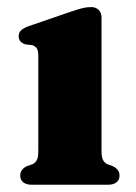

<svg xmlns="http://www.w3.org/2000/svg" viewBox="-20 -509 374 529"><path d="M259.7 -461.1V-93.3Q259.7 -75.8 263.8 -68.2Q267.9 -60.6 275.8 -56.6L289.8 -51.6Q299.3 -47.4 304.3 -40.9Q309.3 -34.5 309.3 -25.2Q309.3 -13.3 300.8 -6.6Q292.3 0 277.4 0H67.4Q52.6 0 44.2 -6.6Q35.7 -13.3 35.7 -25.2Q35.7 -34.4 40.7 -40.8Q45.6 -47.3 54.6 -51.5L69.8 -56.6Q77.7 -60.7 81.6 -68.2Q85.5 -75.7 85.5 -93.2V-355.8Q85.5 -370.3 81.2 -376.1Q76.9 -381.9 68.7 -384.7L50.1 -386.7Q41 -389.9 36.2 -395.1Q31.4 -400.2 31.4 -409.2Q31.4 -419 38 -425.3Q44.5 -431.6 58.7 -436.8L177.3 -477.6Q196 -483.8 207.2 -486.6Q218.5 -489.5 231.2 -489.5Q244.1 -489.5 251.9 -481.6Q259.7 -473.8 259.7 -461.1Z"/></svg>

Font: Fraunces
Style: Regular
Weight: 900
Version: Version 1.000;[b76b70a41]